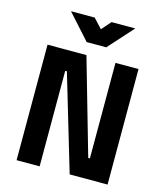

<svg xmlns="http://www.w3.org/2000/svg" viewBox="-131 -1013 955 1111"><g transform="rotate(15 346.5 -457.0)"><path d="M406 -765 540 -914H398L349 -858L297 -914H155L289 -765ZM212 0V-572H222L392 0H619V-692H481V-120H471L307 -692H74V0Z"/></g></svg>

Font: RazerF5
Style: Bold
Weight: 700
Foundry: Razer Inc.
Version: Version 2